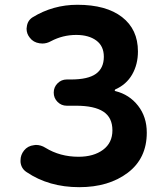

<svg xmlns="http://www.w3.org/2000/svg" viewBox="-20 -774 677 808"><path d="M313.5 13.7Q185.5 13.7 91.8 -49.8Q69.3 -64.5 66.4 -91.8Q66.4 -95.7 66.4 -99.6Q66.4 -122.1 81.1 -140.6Q96.7 -160.2 123 -163.1Q127 -164.1 130.9 -164.1Q152.3 -164.1 170.9 -152.3Q232.4 -114.3 310.5 -114.3Q374 -114.3 413.6 -143.6Q453.1 -172.9 453.1 -225.6Q453.1 -279.3 415 -304.2Q377 -329.1 299.8 -329.1H260.7Q238.3 -329.1 222.2 -345.2Q206.1 -361.3 206.1 -384.3Q206.1 -407.2 222.2 -423.3Q238.3 -439.5 260.7 -439.5H278.3Q350.6 -439.5 383.8 -463.4Q417 -487.3 417 -535.2Q417 -580.1 385.3 -603.5Q353.5 -627 300.8 -627Q244.1 -627 194.3 -600.6Q176.8 -590.8 158.2 -590.8Q152.3 -590.8 146.5 -591.8Q120.1 -595.7 105.5 -615.2Q91.8 -631.8 91.8 -653.3Q91.8 -657.2 92.8 -661.1Q95.7 -687.5 117.2 -701.2Q203.1 -753.9 305.7 -753.9Q426.8 -753.9 493.7 -702.1Q560.5 -650.4 560.5 -557.6Q560.5 -502.9 536.1 -460.4Q511.7 -418 464.8 -397.5Q462.9 -395.5 462.9 -393.1Q462.9 -390.6 465.8 -390.6Q524.4 -376 561 -329.1Q597.7 -282.2 597.7 -215.8Q597.7 -107.4 517.6 -46.9Q437.5 13.7 313.5 13.7Z"/></svg>

Font: Gen Jyuu GothicX Bold
Style: Bold
Weight: 700
Designer: Ryoko NISHIZUKA (kana &amp; ideographs); Paul D. Hunt (Latin, Greek &amp; Cyrillic); Wenlong ZHANG (bopomofo); Sandoll C
Version: Version 1.058.20140828